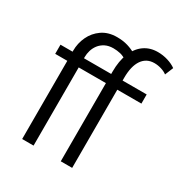

<svg xmlns="http://www.w3.org/2000/svg" viewBox="-173 -866 938 992"><g transform="rotate(30 296.5 -370.0)"><path d="M100.2 0V-466.5H28V-521.1H100.2V-526.9Q100.2 -571.4 118.8 -611.1Q137.4 -650.8 173.7 -676.1Q210.1 -701.4 262.7 -701.4Q298.1 -701.4 326.7 -692.8Q355.4 -684.1 377.9 -670.2L355.9 -618.7Q336.6 -632.4 316.5 -637.2Q296.5 -641.9 274.7 -641.9Q246.6 -641.9 226.2 -631.5Q205.8 -621.1 192.8 -604.3Q179.9 -587.5 174 -567.5Q168.2 -547.5 168.2 -529V-521.1H311.9V-466.5H168.2V0ZM330.5 0V-466.5H258.3V-521.1H330.5V-535.1Q330.5 -598.8 349.1 -644.8Q367.7 -690.9 402.1 -715.4Q436.5 -740 483.7 -740Q514.1 -740 543.1 -731.2Q572 -722.4 592.8 -707.4L572.6 -658Q559.2 -668.6 538.4 -675Q517.6 -681.5 496.7 -681.5Q449.6 -681.5 424 -644.2Q398.5 -606.8 398.5 -537.2V-521.1H542.2V-466.5H398.5V0Z"/></g></svg>

Font: Raleway Thin
Style: Regular
Weight: 100
Designer: Matt McInerney, Pablo Impallari, Rodrigo Fuenzalida
Foundry: Matt McInerney, Pablo Impallari, Rodrigo Fuenzalida
Version: Version 4.026